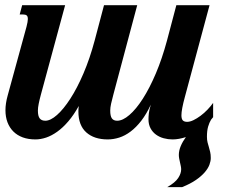

<svg xmlns="http://www.w3.org/2000/svg" viewBox="-20 -539 932 757"><path d="M67.4 -518.6H236.8L141.1 -165.5Q135.7 -145.5 132.6 -129.9Q129.4 -114.3 129.4 -103Q129.4 -81.5 136.5 -72.3Q143.6 -63 158.7 -63Q179.2 -63 204.8 -85.7Q230.5 -108.4 257.3 -149.9Q284.2 -191.4 309.1 -249.5Q334 -307.6 353 -378.4L390.1 -518.6H521L426.8 -165.5Q421.4 -145.5 418 -130.1Q414.6 -114.7 414.6 -103Q414.6 -81.5 421.1 -72.3Q427.7 -63 441.9 -63Q463.9 -63 490.2 -85.7Q516.6 -108.4 543.2 -149.9Q569.8 -191.4 594.5 -249.5Q619.1 -307.6 638.2 -378.4L675.3 -518.6H806.2L709 -157.2Q695.3 -106.9 695.3 -84.5Q695.3 -69.8 700.9 -64.2Q706.5 -58.6 717.8 -58.6Q729 -58.6 742.7 -65.2Q756.3 -71.8 770.5 -82.3Q784.7 -92.8 797.6 -106.2Q810.5 -119.6 820.3 -133.3V-77.1L812 -66.9Q805.2 -55.7 800.5 -39.6Q795.9 -23.4 795.9 0Q795.9 12.7 798.3 22.2Q800.8 31.7 803.5 40.8Q806.2 49.8 808.6 60.1Q811 70.3 811 84Q811 96.2 805.7 110.6Q800.3 125 787.4 140.1Q774.4 155.3 752.7 170.4Q731 185.5 698.2 198.7H639.6Q670.9 180.7 682.6 162.8Q694.3 145 694.3 128.4Q694.3 123 692.9 116Q691.4 108.9 689.7 101.3Q688 93.8 686.5 86.2Q685.1 78.6 685.1 71.8Q685.1 54.7 692.6 36.9Q700.2 19 712.9 1.5Q699.2 5.9 686 8.3Q672.9 10.7 660.2 10.7Q642.6 10.7 625.5 6.1Q608.4 1.5 595 -8.3Q581.5 -18.1 573.5 -33.2Q565.4 -48.3 565.4 -68.8Q565.4 -79.1 566.9 -92.5Q568.4 -106 574.7 -126.5Q557.1 -88.9 537.1 -63Q517.1 -37.1 495.1 -20.5Q473.1 -3.9 450.2 3.4Q427.2 10.7 404.8 10.7Q351.1 10.7 320.1 -17.1Q289.1 -44.9 289.1 -99.6Q289.1 -109.9 290.5 -121.1Q271 -85.9 249.5 -60.8Q228 -35.6 205.8 -19.8Q183.6 -3.9 161.9 3.4Q140.1 10.7 119.6 10.7Q91.8 10.7 69.8 2.7Q47.9 -5.4 32.7 -20.5Q17.6 -35.6 9.5 -56.9Q1.5 -78.1 1.5 -104.5Q1.5 -130.9 10.3 -162.6L84.5 -433.6Q89.8 -454.1 89.8 -463.9Q89.8 -474.6 85 -478.3Q80.1 -481.9 71.3 -481.9H57.6Z"/></svg>

Font: Arian AMU Serif
Style: Bold Italic
Weight: 700
Italic angle: -15°
Designer: Ruben Hakobyan (Tarumian)
Foundry: Ruben Hakobyan (Tarumian)
Version: Version 1.002